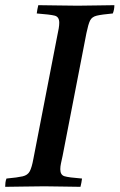

<svg xmlns="http://www.w3.org/2000/svg" viewBox="-32 -721 462 742"><path d="M-12 1Q-12 -6 -11 -15Q-10 -24 -7 -31Q36 -35 55.5 -39.5Q75 -44 83 -59Q91 -74 97 -107L189 -581Q193 -599 195 -611.5Q197 -624 197 -633Q197 -656 179.5 -660.5Q162 -665 110 -669Q112 -685 116 -701Q145 -701 188 -700Q231 -699 268 -699Q302 -699 342 -700Q382 -701 410 -701Q410 -684 404 -669Q361 -665 342 -660.5Q323 -656 316 -641.5Q309 -627 302 -593L210 -119Q206 -101 203.5 -89Q201 -77 201 -67Q201 -45 217 -40Q233 -35 285 -31Q284 -24 282.5 -15Q281 -6 279 1Q250 1 212 0Q174 -1 139 -1Q102 -1 59 0Q16 1 -12 1Z"/></svg>

Font: Castoro
Style: Italic
Weight: 400
Italic angle: -11°
Designer: John Hudson with Paul Hanslow, assisted by Kaja Sojewska.
Foundry: Tiro Typeworks Ltd.
Version: Version 2.04